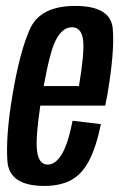

<svg xmlns="http://www.w3.org/2000/svg" viewBox="-20 -623 403 648"><path d="M129.5 4.5Q11 4.5 5 -79Q-1 -162.5 21.5 -298.5Q46.5 -449 81.5 -526Q116.5 -603 234 -603Q353.5 -603 360.5 -526.8Q367.5 -450.5 342 -301Q338.5 -282 335 -266.5H116Q100.5 -162 104.5 -118.5Q109 -67.5 141.5 -67.5Q167 -67.5 188.2 -102Q209.5 -136.5 225 -215.5L320.5 -204Q304.5 -126 280.5 -80.5Q256.5 -35 220 -15.2Q183.5 4.5 129.5 4.5ZM127.5 -332.5H246.5Q265.5 -446.5 260.5 -487.5Q255 -531 223 -531Q190.5 -531 168 -487Q148.5 -448.5 127.5 -332.5Z"/></svg>

Font: Anybody Condensed Medium
Style: Italic
Weight: 500
Width: 3
Italic angle: -10°
Designer: Tyler Finck
Foundry: Etcetera Type Company
Version: Version 1.010; ttfautohint (v1.8.3) -l 8 -r 50 -G 200 -x 14 